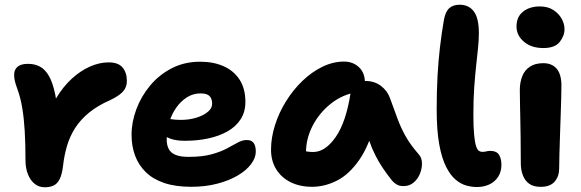

<svg xmlns="http://www.w3.org/2000/svg" viewBox="-20 -780 2459 812"><path d="M169 12Q145 12 126.9 -2.3Q108.8 -16.6 98.3 -42.5Q87.8 -68.4 87.8 -101.4Q87.8 -170.2 84.6 -225Q81.4 -279.8 74.1 -323.4Q66.8 -367 54.6 -400.2Q45.4 -425.6 42.6 -438.2Q39.8 -450.8 39.8 -464.6Q39.8 -484.8 53.8 -497.4Q67.8 -510 99 -510Q127.4 -510 149.4 -498Q171.4 -486 187.4 -457.9Q203.4 -429.8 213.5 -380.7Q223.6 -331.6 227.4 -256.8L168.4 -247.6Q186.8 -313 216.5 -363Q246.2 -413 283.4 -447Q320.6 -481 360.7 -498.6Q400.8 -516.2 439.4 -516.2Q480.2 -516.2 498.4 -494.5Q516.6 -472.8 516.6 -437Q516.6 -411.8 500.4 -393.3Q484.2 -374.8 446.4 -356.8Q393 -333.4 356.7 -303.7Q320.4 -274 297.8 -238.6Q275.2 -203.2 263.4 -163.2Q251.6 -123.2 246.6 -78.4Q242.2 -42 232.2 -22.3Q222.2 -2.6 206.6 4.7Q191 12 169 12Z M788.4 10Q722.6 10 674.9 -6Q627.2 -22 596.6 -52Q566 -82 551.2 -122Q536.4 -162 536.4 -210Q536.4 -264 556.8 -318.5Q577.2 -373 615.2 -418.5Q653.2 -464 706.7 -491.5Q760.2 -519 826.4 -519Q883.2 -519 926.1 -499.8Q969 -480.6 993.4 -442.9Q1017.8 -405.2 1017.8 -349Q1017.8 -306.6 997.7 -275.5Q977.6 -244.4 942.2 -224.4Q906.8 -204.4 860.7 -194.5Q814.6 -184.6 761.8 -184.6Q707.8 -184.6 678.9 -204.4Q650 -224.2 650 -250.2Q650 -264.4 656.7 -271.5Q663.4 -278.6 679 -278.6Q690 -278.6 705 -275.8Q720 -273 745.8 -273Q779.2 -273 808.9 -281.8Q838.6 -290.6 857.9 -306.1Q877.2 -321.6 877.2 -341Q877.2 -363 865.9 -374Q854.6 -385 828.2 -385Q796.8 -385 770.7 -368.5Q744.6 -352 725.2 -324.4Q705.8 -296.8 695.4 -261.8Q685 -226.8 685 -189.8Q685 -166.6 693.6 -150Q702.2 -133.4 722.5 -125Q742.8 -116.6 777.4 -116.6Q835.2 -116.6 874.3 -127.3Q913.4 -138 939.7 -152.2Q966 -166.4 985.5 -177.1Q1005 -187.8 1023.6 -187.8Q1043.4 -187.8 1052.6 -175.6Q1061.8 -163.4 1061.8 -138.8Q1061.8 -112.8 1041.9 -86.1Q1022 -59.4 985.8 -38Q949.6 -16.6 899.4 -3.3Q849.2 10 788.4 10Z M1299.8 10Q1248 10 1208.9 -9.5Q1169.8 -29 1148 -64.4Q1126.2 -99.8 1126.2 -147Q1126.2 -198 1143.1 -251.1Q1160 -304.2 1190 -352.3Q1220 -400.4 1259.4 -438.2Q1298.8 -476 1343.8 -497.8Q1388.8 -519.6 1435.2 -519.6Q1472.4 -519.6 1498 -495.9Q1523.6 -472.2 1523.6 -428Q1523.6 -412.2 1514.6 -403Q1505.6 -393.8 1492 -391Q1428 -380.6 1378.9 -341.3Q1329.8 -302 1301.9 -247.6Q1274 -193.2 1274 -134.2Q1274 -116.6 1276.7 -102.1Q1279.4 -87.6 1287.4 -65.6L1219 -168.2Q1243.4 -149.8 1261.6 -143.5Q1279.8 -137.2 1304.6 -137.2Q1355.8 -137.2 1399.9 -200.8Q1444 -264.4 1462.6 -387Q1466.4 -411.2 1484.3 -424.4Q1502.2 -437.6 1525.2 -437.6Q1563.6 -437.6 1591 -416.8Q1618.4 -396 1629.2 -365.2Q1646.4 -318.6 1660.7 -279.4Q1675 -240.2 1695.4 -203.8Q1715.8 -167.4 1750.6 -127.8Q1764 -113.2 1764.6 -90.8Q1765.2 -68.4 1756.2 -45.8Q1747.2 -23.2 1729.5 -8.1Q1711.8 7 1686.8 7Q1669 7 1657.8 0.3Q1646.6 -6.4 1638.6 -15.6Q1617.2 -42.4 1600.2 -67.5Q1583.2 -92.6 1568.5 -121.1Q1553.8 -149.6 1541.2 -185.4Q1528.6 -221.2 1516.2 -267.6L1569.4 -272.2Q1542.6 -165.8 1499.5 -103.9Q1456.4 -42 1404.7 -16Q1353 10 1299.8 10Z M1996.4 11Q1976.4 11 1953.1 4.9Q1929.8 -1.2 1907.4 -19.8Q1885 -38.4 1866.7 -74.4Q1848.4 -110.4 1837.6 -169.4Q1826.8 -228.4 1826.8 -317Q1826.8 -392.8 1830.3 -457.3Q1833.8 -521.8 1840.7 -580.4Q1847.6 -639 1857.2 -695Q1863.4 -730 1879.5 -745Q1895.6 -760 1923.8 -760Q1962.6 -760 1983.9 -731.7Q2005.2 -703.4 2005.2 -640.2Q2005.2 -610 2001.6 -575.9Q1998 -541.8 1993.6 -501.2Q1989.2 -460.6 1985.6 -410.5Q1982 -360.4 1982 -297Q1982 -243.2 1985 -211.4Q1988 -179.6 1992.9 -163.6Q1997.8 -147.6 2004.6 -142.7Q2011.4 -137.8 2018.8 -137.8Q2026.8 -137.8 2032.5 -138.9Q2038.2 -140 2042.6 -141Q2047 -142 2051.8 -142Q2080.2 -142 2090.4 -125.3Q2100.6 -108.6 2100.6 -83.2Q2100.6 -54 2087.1 -32.8Q2073.6 -11.6 2050.1 -0.3Q2026.6 11 1996.4 11Z M2266.2 10.2Q2236.4 10.2 2218.3 -2.7Q2200.2 -15.6 2191.4 -38.5Q2182.6 -61.4 2182.6 -89Q2182.6 -153.6 2181.8 -198.4Q2181 -243.2 2180.5 -276.2Q2180 -309.2 2179.2 -338.2Q2178.4 -367.2 2178.4 -399.6Q2178.4 -431 2188.3 -456.8Q2198.2 -482.6 2220.5 -497.7Q2242.8 -512.8 2277.8 -512.8Q2313.2 -512.8 2333.3 -490.6Q2353.4 -468.4 2354.4 -421Q2354.4 -401.2 2353.5 -366Q2352.6 -330.8 2351.1 -288.5Q2349.6 -246.2 2348.2 -203.5Q2346.8 -160.8 2345.8 -125Q2344.8 -89.2 2344.8 -67.4Q2344.8 -34.2 2325.8 -12Q2306.8 10.2 2266.2 10.2ZM2278.2 -576.8Q2227 -576.8 2195.7 -603.6Q2164.4 -630.4 2164.4 -668.2Q2164.4 -708.8 2192.1 -730.8Q2219.8 -752.8 2263.2 -752.8Q2296.6 -752.8 2319.9 -737.8Q2343.2 -722.8 2355.3 -700.9Q2367.4 -679 2367.4 -656.8Q2367.4 -628 2346.9 -602.4Q2326.4 -576.8 2278.2 -576.8Z"/></svg>

Font: Shantell Sans Light
Style: Regular
Weight: 300
Designer: Stephen Nixon, Anya Danilova, Shantell Martin
Foundry: Arrow Type
Version: Version 1.011;[c5ecc13dd]